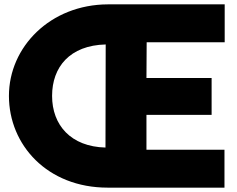

<svg xmlns="http://www.w3.org/2000/svg" viewBox="-20 -852 1087 881"><path d="M21 -412C21 -187 197 9 474 9H1010V-165H652V-325H951V-494H652L653 -658H1011V-832H475C211 -831 21 -637 21 -412ZM219 -412C219 -544 300 -644 465 -648L464 -175C305 -179 219 -278 219 -412Z"/></svg>

Font: Rabbid Highway Sign IV
Style: Blk
Weight: 400
Foundry: Cannot Into Space Fonts
Version: Version 0.277